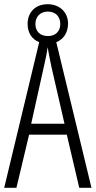

<svg xmlns="http://www.w3.org/2000/svg" viewBox="-20 -891 454 911"><path d="M356 0H414L247 -691C281 -704 302 -735 303 -778C303 -834 262 -871 206 -871C150 -871 111 -835 111 -777C111 -735 132 -704 166 -691L0 0H58L118 -252H297ZM208 -720C168 -720 148 -744 148 -777C148 -811 170 -836 207 -836C244 -836 266 -812 266 -777C266 -742 243 -720 208 -720ZM224 -574 286 -304H128L188 -574C196 -609 202 -637 206 -667C211 -637 217 -609 224 -574Z"/></svg>

Font: Noto Sans Arabic UI XCn Lt
Style: Regular
Weight: 300
Width: 2
Designer: Monotype Design Team, Nadine Chahine and Nizar Qandah
Foundry: Monotype Imaging Inc.
Version: Version 2.010